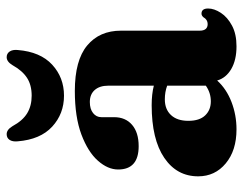

<svg xmlns="http://www.w3.org/2000/svg" viewBox="-97 -621 730 576"><g transform="rotate(-90 268.0 -333.0)"><path d="M27 -103.5Q27 -167.5 82.5 -205.2Q138 -243 240.5 -243Q273.5 -243 299 -236.5V-373Q299 -399 286 -413.8Q273 -428.5 250 -428.5Q229 -428.5 216.8 -418.8Q204.5 -409 204.5 -394V-356Q204.5 -321.5 181.5 -301.8Q158.5 -282 117.5 -282Q47.5 -282 47.5 -343.5Q47.5 -374.5 73.8 -404.2Q100 -434 152.5 -453.8Q205 -473.5 283 -473.5Q375 -473.5 419.5 -436.5Q464 -399.5 464 -335V-99Q464 -75 484 -75Q497 -75 504.5 -88Q509.5 -93.5 515 -93.5Q530.5 -93.5 530.5 -73.5Q530.5 -55.5 517.5 -35.5Q504.5 -15.5 479.2 -2Q454 11.5 417 11.5Q376 11.5 349 -4.2Q322 -20 314.5 -46.5Q289 -18.5 250 -3.5Q211 11.5 168 11.5Q104.5 11.5 65.8 -20.8Q27 -53 27 -103.5ZM193.5 -133Q193.5 -99.5 209.8 -82.5Q226 -65.5 252 -65.5Q277.5 -65.5 299 -80.5V-196.5Q280 -203.5 258 -203.5Q228 -203.5 210.8 -185Q193.5 -166.5 193.5 -133ZM269 -603Q301 -603 322.5 -617Q344 -631 360.5 -660.5Q371 -678 384.5 -678Q395.5 -678 401.5 -669Q407.5 -660 406 -645Q400.5 -577 362 -541.5Q323.5 -506 269 -506Q214.5 -506 176 -541.5Q137.5 -577 132 -645Q130.5 -660 136.2 -669Q142 -678 153.5 -678Q167 -678 177.5 -660.5Q194 -630 216.2 -616.5Q238.5 -603 269 -603Z"/></g></svg>

Font: Fraunces 72pt S050
Style: Bold
Weight: 700
Version: Version 1.000; ttfautohint (v1.8.3)